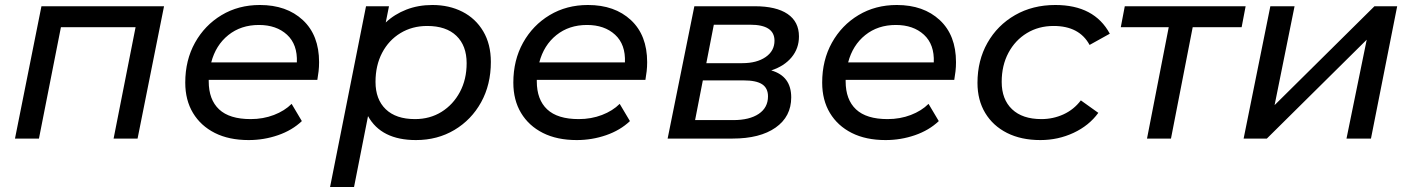

<svg xmlns="http://www.w3.org/2000/svg" viewBox="-20 -555 5657 769"><path d="M40 0 146 -530H637L531 0H435L523 -446H224L136 0Z M976 6Q897 6 840.5 -22.5Q784 -51 753 -102.5Q722 -154 722 -224Q722 -314 761 -384Q800 -454 867.5 -494.5Q935 -535 1021 -535Q1128 -535 1193 -474.5Q1258 -414 1258 -306Q1258 -287 1256 -269.5Q1254 -252 1251 -235H816Q816 -232 816 -229Q816 -156 857.5 -117Q899 -78 984 -78Q1034 -78 1077 -94.5Q1120 -111 1148 -139L1189 -70Q1150 -33 1093.5 -13.5Q1037 6 976 6ZM826 -305H1169Q1172 -377 1129.5 -416Q1087 -455 1017 -455Q945 -455 894.5 -414.5Q844 -374 826 -305Z M1646 6Q1507 6 1454 -90L1398 194H1302L1446 -530H1538L1525 -465Q1560 -498 1607.5 -516.5Q1655 -535 1712 -535Q1779 -535 1832 -508Q1885 -481 1915.5 -429.5Q1946 -378 1946 -307Q1946 -216 1907 -145.5Q1868 -75 1800 -34.5Q1732 6 1646 6ZM1642 -78Q1702 -78 1748.5 -107Q1795 -136 1822 -186.5Q1849 -237 1849 -302Q1849 -372 1808 -411.5Q1767 -451 1691 -451Q1631 -451 1584 -422.5Q1537 -394 1510.5 -343.5Q1484 -293 1484 -227Q1484 -157 1525 -117.5Q1566 -78 1642 -78Z M2290 6Q2211 6 2154.5 -22.5Q2098 -51 2067 -102.5Q2036 -154 2036 -224Q2036 -314 2075 -384Q2114 -454 2181.5 -494.5Q2249 -535 2335 -535Q2442 -535 2507 -474.5Q2572 -414 2572 -306Q2572 -287 2570 -269.5Q2568 -252 2565 -235H2130Q2130 -232 2130 -229Q2130 -156 2171.5 -117Q2213 -78 2298 -78Q2348 -78 2391 -94.5Q2434 -111 2462 -139L2503 -70Q2464 -33 2407.5 -13.5Q2351 6 2290 6ZM2140 -305H2483Q2486 -377 2443.5 -416Q2401 -455 2331 -455Q2259 -455 2208.5 -414.5Q2158 -374 2140 -305Z M2654 0 2761 -530H3003Q3089 -530 3134.5 -499Q3180 -468 3180 -409Q3180 -361 3150.5 -325.5Q3121 -290 3069 -273Q3149 -250 3149 -165Q3149 -88 3086.5 -44Q3024 0 2914 0ZM2764 -74H2917Q2982 -74 3019 -99Q3056 -124 3056 -169Q3056 -202 3032.5 -217.5Q3009 -233 2958 -233H2795ZM2809 -302H2953Q3011 -302 3046.5 -326.5Q3082 -351 3082 -392Q3082 -456 2985 -456H2839Z M3527 6Q3448 6 3391.5 -22.5Q3335 -51 3304 -102.5Q3273 -154 3273 -224Q3273 -314 3312 -384Q3351 -454 3418.5 -494.5Q3486 -535 3572 -535Q3679 -535 3744 -474.5Q3809 -414 3809 -306Q3809 -287 3807 -269.5Q3805 -252 3802 -235H3367Q3367 -232 3367 -229Q3367 -156 3408.5 -117Q3450 -78 3535 -78Q3585 -78 3628 -94.5Q3671 -111 3699 -139L3740 -70Q3701 -33 3644.5 -13.5Q3588 6 3527 6ZM3377 -305H3720Q3723 -377 3680.5 -416Q3638 -455 3568 -455Q3496 -455 3445.5 -414.5Q3395 -374 3377 -305Z M4147 6Q4070 6 4013.5 -22.5Q3957 -51 3926 -102.5Q3895 -154 3895 -223Q3895 -313 3935 -383.5Q3975 -454 4045.5 -494.5Q4116 -535 4207 -535Q4363 -535 4425 -420L4344 -375Q4303 -451 4200 -451Q4140 -451 4093 -422.5Q4046 -394 4019 -343.5Q3992 -293 3992 -227Q3992 -157 4033.5 -117.5Q4075 -78 4151 -78Q4198 -78 4239.5 -97Q4281 -116 4309 -153L4379 -103Q4342 -52 4280 -23Q4218 6 4147 6Z M4574 0 4661 -446H4469L4485 -530H4969L4953 -446H4757L4670 0Z M4961 0 5068 -530H5165L5085 -134L5485 -530H5576L5471 0H5373L5454 -396L5054 0Z"/></svg>

Font: Montserrat Medium
Style: Italic
Weight: 500
Italic angle: -11.3°
Designer: Julieta Ulanovsky
Foundry: Julieta Ulanovsky
Version: Version 9.000; ttfautohint (v1.8.4.7-5d5b)